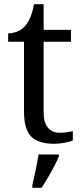

<svg xmlns="http://www.w3.org/2000/svg" viewBox="-20 -679 392 920"><path d="M240 10Q164 10 129.5 -24.5Q95 -59 95 -145V-479H19V-519Q37 -519 59 -526.5Q81 -534 97 -551Q114 -569 125 -595Q136 -621 143 -659H189V-536H320V-479H189V-142Q189 -91 210 -67Q231 -43 265 -43Q283 -43 298 -45Q313 -47 329 -50V-6Q316 0 290 5Q264 10 240 10ZM135 208Q143 175 151 136Q159 97 165 61H262V71Q253 92 239 119Q225 146 209 173Q193 200 179 221H135Z"/></svg>

Font: Noto Serif Test
Style: Regular
Weight: 400
Version: Version 1.000